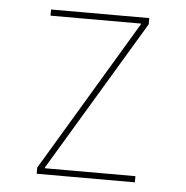

<svg xmlns="http://www.w3.org/2000/svg" viewBox="-43 -562 587 605"><g transform="rotate(5 250.0 -260.0)"><path d="M380.9 -498V-500H94.7V-519.5H405.3V-500L119.1 -22.5V-19.5H405.3V0H94.7V-19.5Z"/></g></svg>

Font: Mgen+ 1mn thin
Style: Regular
Weight: 100
Designer: [Source Han Sans]
Ryoko NISHIZUKA  (kana & ideographs); Paul D. Hunt (Latin, Greek & Cyrillic); Wenlong ZHANG  (bopomofo
Version: Version 1.059.20150602